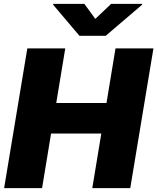

<svg xmlns="http://www.w3.org/2000/svg" viewBox="-20 -979 818 999"><path d="M1.4 0 122.2 -727.3H319.6L272.7 -443.2H534.1L581 -727.3H778.4L657.7 0H460.2L507.1 -284.1H245.7L198.9 0ZM257.1 -958.8H419L475.9 -880.7L558.2 -958.8H720.2L719.5 -954.5L529.8 -792.6H393.5L256.4 -954.5Z"/></svg>

Font: Inter P Black
Style: Italic
Weight: 900
Italic angle: -9.40001°
Designer: Rasmus Andersson
Foundry: rsms
Version: Version 3.018;git-588b23468